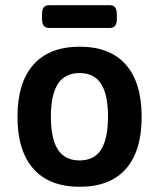

<svg xmlns="http://www.w3.org/2000/svg" viewBox="-20 -709 609 736"><path d="M47 -261Q47 -392 108 -461Q169 -530 286 -530Q402 -530 462.5 -461Q523 -392 523 -261Q523 -130 462.5 -61.5Q402 7 286 7Q169 7 108 -62Q47 -131 47 -261ZM394 -262Q394 -346 367.5 -387.5Q341 -429 285 -429Q229 -429 202 -387.5Q175 -346 175 -262Q175 -177 202 -135.5Q229 -94 285 -94Q341 -94 367.5 -135.5Q394 -177 394 -262ZM141 -639V-652Q141 -672 147.5 -680.5Q154 -689 168 -689H401Q415 -689 421.5 -680.5Q428 -672 428 -652V-639Q428 -619 421.5 -610.5Q415 -602 401 -602H168Q154 -602 147.5 -610.5Q141 -619 141 -639Z"/></svg>

Font: Asap-SemiBold
Style: Regular
Weight: 600
Designer: Pablo Cosgaya
Foundry: Omnibus-Type
Version: Version 2.000; ttfautohint (v1.8)